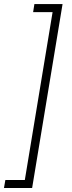

<svg xmlns="http://www.w3.org/2000/svg" viewBox="-25 -790 356 949"><path d="M-5.4 139.2 1.5 99.6H97.7L234.9 -730H138.7L145 -770H284.2L133.8 139.2Z"/></svg>

Font: Inter 20pt ExtraLight
Style: Italic
Weight: 250
Italic angle: -9.3988°
Version: Version 4.001;git-66647c0bb